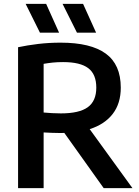

<svg xmlns="http://www.w3.org/2000/svg" viewBox="-20 -968 716 988"><path d="M73 0V-725Q120 -735 176 -741.8Q232 -748.5 292 -748.5Q447 -748.5 524.2 -692.2Q601.5 -636 601.5 -517Q601.5 -435.5 560 -381.8Q518.5 -328 441.5 -303.5L661.5 0H513.5L311 -284Q301.5 -283.5 291.5 -283.5Q266 -283.5 246 -284.5Q226 -285.5 204.5 -286.5V0ZM293.5 -384.5Q387.5 -384.5 431.5 -416.2Q475.5 -448 475.5 -517Q475.5 -586 434.2 -617.2Q393 -648.5 305 -648.5Q275 -648.5 251.2 -646Q227.5 -643.5 204.5 -639.5V-389Q228.5 -387 248.2 -385.8Q268 -384.5 293.5 -384.5ZM376 -800 302 -948H407.5L474.5 -800ZM185.5 -800 112 -948H217.5L284 -800Z"/></svg>

Font: Encode Sans SmBold
Style: Regular
Weight: 600
Designer: Multiple Designers
Foundry: Impallari Type
Version: Version 3.002; ttfautohint (v1.8.3) -l 8 -r 50 -G 200 -x 14 